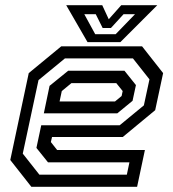

<svg xmlns="http://www.w3.org/2000/svg" viewBox="-20 -718 666 738"><path d="M526 -540 607 -437 576.5 -294.5 452 -191.5H180L175.5 -172L199.5 -141.5H537L507 0H100.5L19.5 -103L90.5 -437L215.5 -540ZM458.5 -446 502.5 -391 489.5 -330.5 431 -282.5H148.5L170.5 -388L242 -446ZM491 -493.5H229.5L128 -410L67.5 -127.5L131.5 -46.5H467.5L477.5 -94H164.5L120 -149.5L138.5 -236.5H440L533 -313L554.5 -413ZM427 -398.5H254.5L217.5 -368L209 -328H422L447.5 -349L451.5 -368ZM316.5 -556 234.5 -698H373L398 -644L446 -698H584.5L442.5 -556ZM346 -586.5H424.5L499 -663.5H455L406.5 -610.5H374.5L348 -663.5H304Z"/></svg>

Font: Tourney Thin Medium
Style: Italic
Weight: 500
Italic angle: -12°
Version: Version 1.015